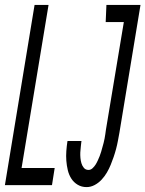

<svg xmlns="http://www.w3.org/2000/svg" viewBox="-39 -755 593 783"><path d="M-19 0 102 -735H159L49 -70H184L173 0ZM314 8Q294 8 278 -1.5Q262 -11 252 -26.5Q242 -42 237.5 -61Q233 -80 231.5 -99.5Q230 -119 231.5 -139Q233 -159 236 -179L237 -180H294L293 -179Q292 -168 290.5 -156.5Q289 -145 288.5 -133.5Q288 -122 289 -111Q290 -100 293 -89.5Q296 -79 303 -70.5Q310 -62 322 -62Q331 -62 338.5 -69Q346 -76 351 -84Q356 -92 360 -101Q364 -110 367.5 -118.5Q371 -127 373.5 -136Q376 -145 378.5 -154Q381 -163 383.5 -172Q386 -181 387.5 -190Q389 -199 390.5 -208Q392 -217 393 -226L466 -665H392L395 -735H534L448 -214Q445 -198 442 -181.5Q439 -165 434.5 -148Q430 -131 424.5 -115Q419 -99 412.5 -83Q406 -67 397 -51.5Q388 -36 375.5 -22.5Q363 -9 347 -0.5Q331 8 314 8Z"/></svg>

Font: Iosevka Fixed
Style: Italic
Weight: 400
Italic angle: -9°
Monospace: yes
Designer: Belleve Invis
Foundry: Belleve Invis
Version: Version 33.2.4